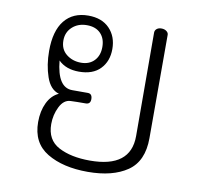

<svg xmlns="http://www.w3.org/2000/svg" viewBox="-71 -677 785 753"><g transform="rotate(10 322.0 -301.0)"><path d="M541 -583V-171Q541 -79 482.5 -39Q424 1 325 1Q226 1 163 -37Q100 -75 100 -158Q100 -202 116 -235Q132 -268 161 -281Q126 -291 110 -337.5Q94 -384 94 -440Q94 -520 127.5 -561.5Q161 -603 222 -603Q276 -603 306.5 -571.5Q337 -540 337 -490Q337 -441 307.5 -410.5Q278 -380 223 -380Q171 -380 141 -410Q151 -304 210 -304H272Q290 -304 290 -282Q290 -262 271 -262Q233 -262 211 -261Q184 -260 168 -228Q152 -196 152 -159Q152 -96 201 -70Q250 -44 326 -44Q488 -44 488 -170L487 -582Q487 -591 494 -597Q501 -603 513 -603Q525 -603 533 -597Q541 -591 541 -583ZM142 -490Q142 -455 166.5 -435.5Q191 -416 225 -416Q258 -416 277.5 -436.5Q297 -457 297 -491Q297 -525 277.5 -545Q258 -565 223 -565Q188 -565 165 -544Q142 -523 142 -490Z"/></g></svg>

Font: Mali Light
Style: Regular
Weight: 300
Designer: Kitiyaporn Chalermlarp | Katatrad Aksorn Co.,Ltd.
Foundry: Cadson Demak Co.,Ltd.
Version: Version 1.000; ttfautohint (v1.6)